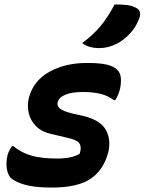

<svg xmlns="http://www.w3.org/2000/svg" viewBox="-20 -834 652 866"><path d="M239 -119Q303 -119 339 -140Q349 -168 339 -185.5Q329 -203 282 -213L210 -230Q167 -240 142 -265.5Q117 -291 109.5 -324.5Q102 -358 110 -392Q130 -469 201.5 -509.5Q273 -550 372 -550Q431 -550 462 -542.5Q493 -535 509 -519Q523 -505 525 -483Q527 -461 522 -436Q518 -418 512 -405Q506 -392 500 -382H494Q466 -403 432.5 -411Q399 -419 354 -419Q303 -419 274 -406.5Q245 -394 240 -373Q236 -356 250.5 -344Q265 -332 311 -321L356 -311Q434 -292 458 -247Q482 -202 468 -146Q447 -67 388.5 -27.5Q330 12 213 12Q136 12 91.5 -1Q47 -14 28 -32Q17 -45 12 -66.5Q7 -88 11 -119Q13 -136 20 -150.5Q27 -165 34 -175H40Q78 -144 123.5 -131.5Q169 -119 239 -119ZM497 -814Q532 -814 554.5 -811Q577 -808 593 -799Q608 -792 611 -778.5Q614 -765 608 -751Q594 -713 567.5 -684Q541 -655 509 -638Q470 -617 427 -617Q404 -617 383.5 -623Q363 -629 351 -640Q401 -677 434 -717Q467 -757 497 -814Z"/></svg>

Font: Recursive Sn Csl St
Style: Bold Italic
Weight: 700
Italic angle: -15°
Version: Version 1.079;hotconv 1.0.112;makeotfexe 2.5.65598; ttfautoh